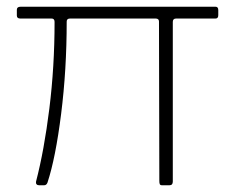

<svg xmlns="http://www.w3.org/2000/svg" viewBox="-20 -550 698 570"><path d="M503 -495Q493 -495 493 -485V-11Q493 0 483 0H461Q456 0 454.5 -3Q453 -6 453 -13L452 -486Q452 -495 442 -495H188Q178 -495 178 -486Q178 -343 161.5 -212Q145 -81 121 -8Q118 0 111 0H96Q91 0 88.5 -3Q86 -6 87 -11Q111 -103 126.5 -227.5Q142 -352 142 -485Q142 -495 133 -495H40Q30 -495 30 -504V-521Q30 -530 41 -530H620Q628 -530 628 -520V-505Q628 -495 620 -495Z"/></svg>

Font: Libre Franklin Thin
Style: Regular
Weight: 250
Designer: Pablo Impallari, Rodrigo Fuenzalida
Foundry: Impallari Type
Version: Version 1.002; ttfautohint (v1.5)